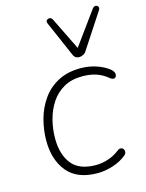

<svg xmlns="http://www.w3.org/2000/svg" viewBox="-116 -828 688 907"><g transform="rotate(-15 228.0 -375.0)"><path d="M248 8Q148 8 100 -50.5Q52 -109 52 -202Q52 -255 66 -306.5Q80 -358 109.5 -400Q139 -442 185.5 -467Q232 -492 297 -492Q336 -492 372.5 -480Q409 -468 434 -448Q443 -441 447 -433Q451 -425 450 -418Q449 -411 444.5 -407Q440 -403 434 -403.5Q428 -404 420 -410Q393 -433 362.5 -443Q332 -453 295 -453Q242 -453 204 -431.5Q166 -410 142 -373.5Q118 -337 106.5 -292.5Q95 -248 95 -202Q95 -124 131.5 -77.5Q168 -31 250 -31Q278 -31 308.5 -40.5Q339 -50 366 -71Q373 -77 380 -77Q387 -77 391.5 -73.5Q396 -70 398 -64Q400 -58 398 -51.5Q396 -45 390 -40Q362 -17 323.5 -4.5Q285 8 248 8ZM305 -544Q296 -544 288.5 -548.5Q281 -553 276 -565L202 -735Q198 -744 200.5 -749.5Q203 -755 209 -757Q215 -759 221 -757Q227 -755 231 -747L309 -588L426 -749Q431 -756 437.5 -757.5Q444 -759 449 -756Q454 -753 455.5 -747.5Q457 -742 452 -734L342 -566Q335 -554 324.5 -549Q314 -544 305 -544Z"/></g></svg>

Font: Nunito Variable Extra Light
Style: Italic
Weight: 200
Italic angle: -9°
Designer: Vernon Adams
Foundry: Vernon Adams
Version: Version 3.602